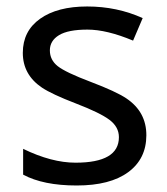

<svg xmlns="http://www.w3.org/2000/svg" viewBox="-20 -566 519 596"><path d="M51.8 -23.9V-104Q140.1 -61 214.4 -61Q349.1 -61 349.1 -140.1Q349.1 -171.9 320.1 -193.8Q291 -215.8 216.1 -244.6Q141.1 -273.4 110.4 -293.9Q50.8 -334 50.8 -401.9Q50.8 -469.7 104.5 -507.8Q158.2 -545.9 250.7 -545.9Q343.3 -545.9 422.9 -509.8L393.1 -439.9Q311.5 -474.1 251.5 -474.1Q191.4 -474.1 163.1 -456.8Q134.8 -439.5 134.8 -409.7Q134.8 -379.9 159.2 -360.6Q183.6 -341.3 261.7 -311.8Q339.8 -282.2 372.1 -260.7Q434.6 -218.8 434.3 -145.8Q434.1 -72.8 377.9 -31.5Q321.8 9.8 218 9.8Q114.3 9.8 51.8 -23.9Z"/></svg>

Font: NotoSans
Style: Regular
Weight: 400
Designer: Monotype Design team
Foundry: Monotype Imaging Inc.
Version: Version 1.04